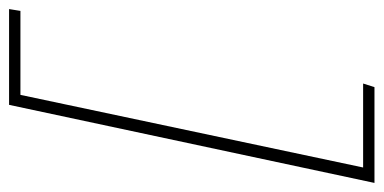

<svg xmlns="http://www.w3.org/2000/svg" viewBox="-249 -515 845 423"><g transform="rotate(-90 173.5 -303.5)"><path d="M-18 99 154 -706H365L361 -681H176L16 74H201L193 99Z"/></g></svg>

Font: Kanit Thin
Style: Italic
Weight: 250
Italic angle: -12°
Designer: Katatrad Team
Foundry: CadsonDemak
Version: Version 2.000; ttfautohint (v1.8.3)